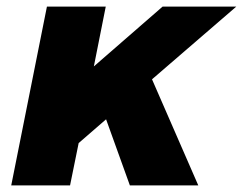

<svg xmlns="http://www.w3.org/2000/svg" viewBox="-20 -561 735 581"><path d="M580 0H373L301 -200L218 -128L192 0H14L122 -541H300L264 -360L472 -541H695L440 -321Z"/></svg>

Font: Argentum Sans
Style: Bold Italic
Weight: 700
Italic angle: -11°
Designer: Julieta Ulanovsky (font), Cristiano Sobral (main changes and remaster)
Foundry: Julieta Ulanovsky (font), Cristiano Sobral (main changes and remaster)
Version: Version 2.007;June 15, 2022;FontCreator 14.0.0.2814 64-bit; 